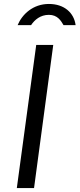

<svg xmlns="http://www.w3.org/2000/svg" viewBox="-20 -950 402 970"><path d="M69 -823H137C155 -850 184 -875 227 -875C271 -875 288 -845 301 -823H362C354 -885 305 -930 227 -930C147 -930 92 -878 69 -823ZM163 -723 65 0H152L249 -723Z"/></svg>

Font: United Sans
Style: Italic
Weight: 400
Italic angle: -8°
Designer: Pablo Impallari, Rodrigo Fuenzalida (Modified by Dan O. Williams)
Version: Version 1.000;PS 001.000;hotconv 1.0.88;makeotf.lib2.5.64775